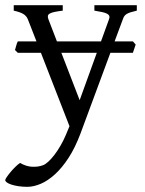

<svg xmlns="http://www.w3.org/2000/svg" viewBox="-43 -474 556 738"><path d="M263.2 -88.9 329.1 -271H192.9ZM482.9 -454.1V-433.1Q468.3 -429.7 459 -426.8Q449.7 -423.8 443.8 -420.2Q438 -416.5 434.8 -411.9Q431.6 -407.2 429.2 -399.9L397.5 -314.9H467.8L478.5 -302.7L467.8 -271H381.3L266.1 40Q245.6 94.2 220.5 132.8Q195.3 171.4 168.2 196Q141.1 220.7 113.8 232.4Q86.4 244.1 62 244.1Q43.5 244.1 27.8 241.7Q12.2 239.3 1 235.6Q-10.3 231.9 -16.6 227.3Q-22.9 222.7 -22.9 218.3Q-22.9 215.3 -17.1 206.5Q-11.2 197.8 -2.4 187.3Q6.3 176.8 16.4 167Q26.4 157.2 34.2 152.3Q57.6 166 80.8 167Q104 168 122.1 161.1Q130.9 158.2 142.6 147.5Q154.3 136.7 166.3 121.1Q178.2 105.5 189.7 85.7Q201.2 65.9 210 44.9L224.1 11.2L114.3 -271H25.4L14.6 -281.7Q17.1 -289.6 19.3 -298.3Q21.5 -307.1 25.4 -314.9H97.2L64 -399.9Q58.6 -413.1 46.4 -420.4Q34.2 -427.7 9.8 -433.1V-454.1H198.2V-433.1Q179.2 -430.7 167.2 -428.2Q155.3 -425.8 148.7 -422.1Q142.1 -418.5 141.1 -413.1Q140.1 -407.7 143.1 -399.9L175.8 -314.9H345.2L376 -399.9Q378.9 -407.2 377.2 -412.4Q375.5 -417.5 368.9 -421.1Q362.3 -424.8 350.1 -427.5Q337.9 -430.2 319.8 -433.1V-454.1Z"/></svg>

Font: Noto Serif Devanagari
Style: Bold
Weight: 700
Designer: Monotype Design Team
Foundry: Monotype Imaging Inc.
Version: Version 1.01